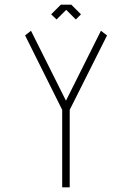

<svg xmlns="http://www.w3.org/2000/svg" viewBox="-20 -798 562 818"><path d="M436 -647 277 -330V0H245V-330L87 -647L112 -667L261 -369L410 -667ZM284 -778 325 -737 303 -715 262 -756 221 -715 198 -737 239 -778Z"/></svg>

Font: Zector
Style: Regular
Weight: 400
Designer: GGBot
Version: 0.72